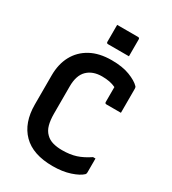

<svg xmlns="http://www.w3.org/2000/svg" viewBox="-223 -1037 1046 1171"><g transform="rotate(30 300.0 -451.5)"><path d="M249 -923H396Q407 -923 407 -912V-793H260Q249 -793 249 -804ZM338 20Q199 20 128 -51.5Q57 -123 57 -252V-456Q57 -536 89 -595Q121 -654 181.5 -687Q242 -720 329 -720Q405 -720 456.5 -700Q508 -680 532 -655Q537 -650 537 -639V-470H435Q424 -470 424 -481V-586Q403 -596 379.5 -600.5Q356 -605 327 -605Q262 -605 224 -568Q186 -531 186 -453V-262Q186 -216 195 -183Q204 -150 226 -129Q246 -109 275 -101Q304 -93 339 -93Q395 -93 437 -106.5Q479 -120 525 -151H542V-53Q542 -43 537 -38Q513 -15 460 2.5Q407 20 338 20Z"/></g></svg>

Font: Recursive Sn Lnr St SmB
Style: Regular
Weight: 600
Version: Version 1.079;hotconv 1.0.112;makeotfexe 2.5.65598; ttfautoh